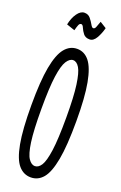

<svg xmlns="http://www.w3.org/2000/svg" viewBox="-156 -841 563 896"><g transform="rotate(20 125.0 -393.0)"><path d="M125 11Q89 11 64 -18Q39 -47 26 -116.5Q13 -186 13 -308Q13 -427 26 -496.5Q39 -566 64 -596.5Q89 -627 125 -627Q161 -627 185.5 -596.5Q210 -566 223 -496.5Q236 -427 236 -308Q236 -186 223 -116.5Q210 -47 185.5 -18Q161 11 125 11ZM125 -45Q143 -45 156.5 -66Q170 -87 178 -143.5Q186 -200 186 -308Q186 -412 178 -469Q170 -526 156.5 -548.5Q143 -571 125 -571Q108 -571 93.5 -548.5Q79 -526 71 -469Q63 -412 63 -308Q63 -200 71 -143.5Q79 -87 93.5 -66Q108 -45 125 -45ZM184 -783 216 -763Q209 -735 195.5 -711.5Q182 -688 163 -688Q142 -688 131.5 -701.5Q121 -715 115.5 -728.5Q110 -742 103 -742Q95 -742 91 -732.5Q87 -723 82 -704L41 -718Q48 -752 64 -774.5Q80 -797 99 -797Q118 -797 129 -783.5Q140 -770 147.5 -756.5Q155 -743 161 -743Q169 -743 173 -753.5Q177 -764 184 -783Z"/></g></svg>

Font: Inconsolata UltraCondensed
Style: Regular
Weight: 400
Width: 1
Monospace: yes
Designer: Raph Levien, Cyreal, Brenton Simpson
Foundry: Raph Levien, Cyreal, Google
Version: Version 3.000; ttfautohint (v1.8.2.53-6de2)